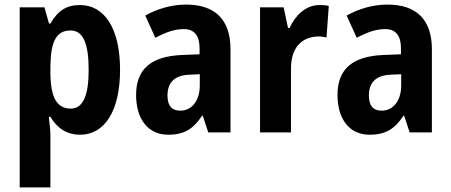

<svg xmlns="http://www.w3.org/2000/svg" viewBox="-20 -644 1968 838"><path d="M329 -622C272 -622 233 -599 200 -541H194L174 -612H66V174H200V-53C200 -70 198 -96 193 -134H200C230 -84 272 -56 330 -56C436 -56 504 -159 504 -339C504 -522 435 -622 329 -622ZM288 -511C343 -511 367 -454 367 -338C367 -227 342 -170 289 -170C226 -170 200 -222 200 -330V-354C201 -463 226 -511 288 -511Z M792 -624C730 -624 667 -606 614 -576L658 -479C705 -504 742 -517 783 -517C829 -517 851 -487 851 -434V-407L773 -404C642 -398 574 -345 574 -229C574 -131 621 -56 714 -56C786 -56 825 -83 862 -139H865L889 -66H986V-429C986 -560 917 -624 792 -624ZM808 -318 852 -320V-271C852 -203 816 -161 767 -161C732 -161 711 -180 711 -227C711 -282 740 -316 808 -318Z M1375 -622C1313 -622 1268 -575 1244 -522H1237L1218 -612H1115V-66H1250V-345C1250 -435 1296 -485 1373 -485C1379 -485 1397 -483 1405 -480L1415 -618C1400 -622 1385 -622 1375 -622Z M1671 -624C1609 -624 1546 -606 1493 -576L1537 -479C1584 -504 1621 -517 1662 -517C1708 -517 1730 -487 1730 -434V-407L1652 -404C1521 -398 1453 -345 1453 -229C1453 -131 1500 -56 1593 -56C1665 -56 1704 -83 1741 -139H1744L1768 -66H1865V-429C1865 -560 1796 -624 1671 -624ZM1687 -318 1731 -320V-271C1731 -203 1695 -161 1646 -161C1611 -161 1590 -180 1590 -227C1590 -282 1619 -316 1687 -318Z"/></svg>

Font: Noto Sans Malayalam UI Condensed
Style: Bold
Weight: 700
Width: 3
Designer: Jelle Bosma - Monotype Design Team
Foundry: Monotype Imaging Inc.
Version: Version 2.104